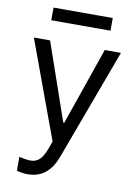

<svg xmlns="http://www.w3.org/2000/svg" viewBox="-100 -791 757 1061"><g transform="rotate(10 278.5 -261.0)"><path d="M130.7 204.5C206.3 204.5 259.6 164.4 291.2 79.5L522.7 -545.5H431.8L281.2 -110.8H275.6L125 -545.5H34.1L235.8 2.8L220.2 45.5C197.8 106.5 171.5 126.8 134.9 127.1C121.8 127.5 93 124.3 69.6 117.2V194.6C78.1 198.9 102.3 204.5 130.7 204.5ZM112.2 -656.2H444.6V-727.3H112.2Z"/></g></svg>

Font: Margiela Sans
Style: Regular
Weight: 400
Designer: Stefan Endress, Andreas Faust
Version: Version 1.100;FEAKit 1.0